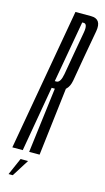

<svg xmlns="http://www.w3.org/2000/svg" viewBox="-160 -716 483 881"><g transform="rotate(15 82.0 -276.0)"><path d="M-36 0H13.5L67.5 -310.5H92.5Q144 -310.5 154.5 -368Q165 -425.5 175.5 -489.5Q187.5 -554 198 -614.5Q208.5 -675 157 -675H83ZM44 0H93.5L132.5 -328.5L83.5 -316.5ZM73.5 -344 125.5 -636.5H132.5Q152 -636.5 144.5 -593.5Q137 -550.5 126 -489.5Q116 -430 108.2 -387Q100.5 -344 81.5 -344ZM-21 123H-1L50 42H14.5Z"/></g></svg>

Font: Anybody UltraCondensed Light
Style: Italic
Weight: 300
Width: 1
Italic angle: -10°
Version: Version 1.113;gftools[0.9.25]